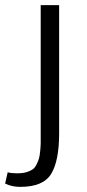

<svg xmlns="http://www.w3.org/2000/svg" viewBox="-69 -490 341 750"><path d="M-39 183Q-25 187 -2.5 187Q20 187 34.5 182.5Q49 178 58 172Q67 166 73.5 153Q80 140 83 130Q86 120 88 100Q90 80 90 68V-470H162V31Q162 138 131 189Q100 240 10 240Q-23 240 -49 227Z"/></svg>

Font: Ruluko
Style: Regular
Weight: 400
Designer: Ana Sanfelippo, Angelica Diaz, Meme Hernandez
Foundry: Ana Sanfelippo, Angelica Diaz y Meme Hernandez
Version: Version 1.001